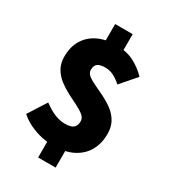

<svg xmlns="http://www.w3.org/2000/svg" viewBox="-205 -849 949 1064"><g transform="rotate(30 270.0 -317.0)"><path d="M246 12Q216 12 178 4Q140 -4 102 -21.5Q64 -39 34 -66L108 -182Q149 -152 182 -139Q215 -126 246 -126Q284 -126 300 -139.5Q316 -153 316 -182Q316 -202 297.5 -217.5Q279 -233 249.5 -247.5Q220 -262 187 -279Q154 -296 124.5 -318.5Q95 -341 76.5 -372.5Q58 -404 58 -448Q58 -509 84.5 -553.5Q111 -598 160 -622Q209 -646 276 -646Q342 -646 390 -621.5Q438 -597 475 -558L390 -460Q363 -484 338.5 -496Q314 -508 286 -508Q254 -508 238 -497Q222 -486 222 -456Q222 -437 240.5 -422.5Q259 -408 288.5 -394.5Q318 -381 351 -364.5Q384 -348 413.5 -326Q443 -304 461.5 -272Q480 -240 480 -194Q480 -135 454.5 -88.5Q429 -42 377 -15Q325 12 246 12ZM212 110V-60H324V110ZM212 -594V-744H324V-594Z"/></g></svg>

Font: Assistant ExtraLight ExtraBold
Style: Regular
Weight: 800
Version: Version 3.000